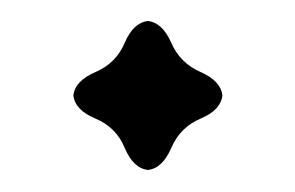

<svg xmlns="http://www.w3.org/2000/svg" viewBox="-20 -632 277 180"><path d="M118.7 -472.7Q105 -474.1 96.9 -493.4Q88.9 -512.7 69.6 -520.8Q50.3 -528.8 48.8 -542.5Q50.3 -556.2 69.6 -564.5Q88.9 -572.8 96.9 -591.8Q105 -610.8 118.7 -612.3Q132.3 -610.8 140.6 -591.8Q148.9 -572.8 168 -564.5Q187 -556.2 188.5 -542.5Q187 -528.8 168 -520.8Q148.9 -512.7 140.6 -493.4Q132.3 -474.1 118.7 -472.7Z"/></svg>

Font: Kelvinch
Style: Regular
Weight: 400
Designer: Paul James MIller
Foundry: High-Logic / Made with FontCreator
Version: Version 3.30 September 23, 2016